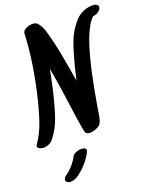

<svg xmlns="http://www.w3.org/2000/svg" viewBox="-155 -938 959 1272"><g transform="rotate(-15 324.5 -302.0)"><path d="M297 52Q324 52 324 70Q324 77 322 81Q288 165 213 226Q203 233 189.5 238.5Q176 244 164 244Q153 244 145 240Q133 233 133 223Q133 209 148 196Q202 150 230 84Q236 71 256.5 61.5Q277 52 297 52ZM615 -848Q632 -848 640.5 -841.5Q649 -835 649 -825Q649 -810 633 -795.5Q617 -781 594 -777L590 -772Q581 -763 569 -741Q550 -706 531 -642Q506 -552 487 -399Q475 -299 465 -176Q464 -169 464 -154Q462 -122 458 -101.5Q454 -81 443 -67Q434 -57 411.5 -46.5Q389 -36 370 -36Q345 -36 340 -56Q318 -130 287 -272Q282 -294 272 -337Q262 -380 254 -412L227 -515Q221 -452 212 -388Q196 -273 177.5 -196Q159 -119 118 -58Q107 -41 87.5 -30.5Q68 -20 48 -20Q34 -20 22 -25.5Q10 -31 10 -41Q10 -48 14 -53Q51 -119 69.5 -195.5Q88 -272 104 -385Q127 -554 127 -697Q127 -755 125 -784Q124 -803 148 -817.5Q172 -832 198 -832Q218 -832 228 -822Q251 -799 263.5 -770.5Q276 -742 295 -686Q320 -614 358 -468Q365 -443 377 -393Q381 -424 391 -488Q407 -584 425.5 -652Q444 -720 487 -778.5Q530 -837 601 -847Q606 -848 615 -848Z"/></g></svg>

Font: Sedgwick Ave
Style: Regular
Weight: 400
Designer: Kevin Burke, Pedro Vergani
Foundry: Google, Inc.
Version: Version 1.000